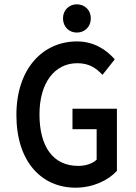

<svg xmlns="http://www.w3.org/2000/svg" viewBox="-20 -858 631 890"><path d="M56 -325C56 -108 173 12 330 12C411 12 482 -22 522 -66V-354H316V-259H428V-118C409 -99 376 -89 343 -89C225 -89 163 -179 163 -328C163 -475 234 -565 338 -565C393 -565 425 -543 455 -511L512 -583C475 -625 418 -666 337 -666C178 -666 56 -539 56 -325ZM336 -707C373 -707 401 -734 401 -773C401 -811 373 -838 336 -838C300 -838 272 -811 272 -773C272 -734 300 -707 336 -707Z"/></svg>

Font: Falling Sky
Style: Condensed
Weight: 400
Designer: Paul D. Hunt
Foundry: Adobe Systems Incorporated
Version: Version 1.02